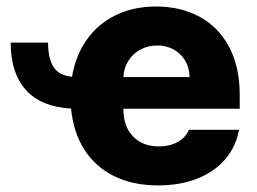

<svg xmlns="http://www.w3.org/2000/svg" viewBox="-20 -557 785 587"><path d="M200.2 -322.3Q210.9 -387.2 245.4 -435.8Q279.8 -484.4 334 -510.7Q388.2 -537.1 457 -537.1Q532.2 -537.1 590.1 -505.9Q647.9 -474.6 680.4 -413.6Q712.9 -352.5 712.9 -266.6V-224.6H357.4V-221.7Q357.4 -170.4 386.7 -139.9Q416 -109.4 465.8 -109.4Q499 -109.4 523.2 -122.8Q547.4 -136.2 557.6 -160.2H710.9Q701.2 -108.4 668.5 -70.1Q635.7 -31.7 583.3 -11Q530.8 9.8 462.9 9.8Q386.7 9.8 329.3 -18.3Q272 -46.4 238 -99.4Q204.1 -152.3 197.3 -225.1Q106.4 -230 59.6 -281.5Q12.7 -333 12.7 -426.8H127Q127 -377.9 143.8 -352.1Q160.6 -326.2 200.2 -322.3ZM559.6 -321.3Q559.1 -349.1 546.4 -371.1Q533.7 -393.1 511.2 -405.5Q488.8 -418 460.9 -418Q432.1 -418 408.9 -405.3Q385.7 -392.6 372.1 -370.6Q358.4 -348.6 357.4 -321.3Z"/></svg>

Font: Pretendard ExtraBold
Style: Regular
Weight: 800
Designer: Base glyphs from Inter by Rasmus Andersson; Hangeul glyphs from Noto Sans CJK(Source Han Sans) by Jang Soo-young and Kan
Foundry: Kil Hyung-jin
Version: Version 1.309